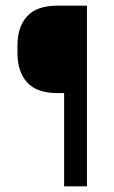

<svg xmlns="http://www.w3.org/2000/svg" viewBox="-20 -659 403 679"><path d="M183.2 -329.8Q110.4 -329.8 76 -367.5Q41.7 -405.3 41.7 -471.7V-497.7Q41.7 -564 76 -601.5Q110.4 -639 183.1 -639H227.7L228.2 -329.8ZM287.5 0H206.8V-639H287.5Z"/></svg>

Font: Anek Gurmukhi Medium
Style: Regular
Weight: 500
Designer: Sarang Kulkarni (Gurmukhi), Yesha Goshar (Latin)
Foundry: Ek Type
Version: Version 1.003